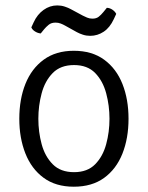

<svg xmlns="http://www.w3.org/2000/svg" viewBox="-20 -694 559 726"><path d="M466 -245Q466 -171 442.8 -112.8Q419.5 -54.5 373.5 -21.2Q327.5 12 259 12Q190.5 12 144.8 -21.8Q99 -55.5 76 -113.8Q53 -172 53 -245Q53 -319 76.2 -377Q99.5 -435 145.5 -468.5Q191.5 -502 259 -502Q328 -502 374 -468.2Q420 -434.5 443 -376.5Q466 -318.5 466 -245ZM125 -245Q125 -195 137.5 -148.8Q150 -102.5 179.5 -72.8Q209 -43 260 -43Q310.5 -43 339.8 -72.8Q369 -102.5 381.5 -148.8Q394 -195 394 -245Q394 -294.5 381.5 -341.2Q369 -388 339.8 -418Q310.5 -448 260 -448Q209 -448 179.5 -418Q150 -388 137.5 -341.2Q125 -294.5 125 -245ZM225.5 -597.5Q218.5 -601.5 209.5 -605Q200.5 -608.5 190 -608.5Q174 -608.5 164 -600.2Q154 -592 147 -583.5L134 -567.5Q123 -568.5 112.8 -574.8Q102.5 -581 98.5 -590.5L107.5 -610Q121 -639.5 144.8 -656.5Q168.5 -673.5 196.5 -673.5Q211.5 -673.5 225 -669Q238.5 -664.5 247.5 -659.5L293 -635Q300 -631.5 309.2 -627.5Q318.5 -623.5 329.5 -623.5Q344 -623.5 353 -630.5Q362 -637.5 371 -648.5L384 -664.5Q395.5 -664 405.2 -657.2Q415 -650.5 419.5 -641.5L410.5 -622Q395.5 -589.5 372 -574Q348.5 -558.5 321 -558.5Q306.5 -558.5 293.5 -562.8Q280.5 -567 270.5 -572.5Z"/></svg>

Font: Signika Negative Light
Style: Regular
Weight: 300
Designer: Anna Giedry
Foundry: Anna Giedry
Version: Version 2.001